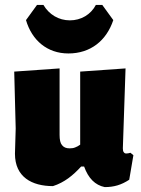

<svg xmlns="http://www.w3.org/2000/svg" viewBox="-20 -753 576 783"><path d="M38 -461 44 -229 41 -126C41 -31 110 6 196 6C243 -9 278 -38 311 -74H323C340 -26 368 2 407 10C445 10 475 1 507 -20L524 -120L512 -130C505 -128 500 -127 495 -127C490 -127 487 -129 485 -132C482 -135 481 -141 481 -148L492 -474L307 -461V-163C300 -158 293 -154 287 -152C280 -149 273 -148 264 -148C250 -148 240 -152 233 -161C226 -169 223 -183 223 -203V-474ZM259 -535C349 -535 414 -587 442 -671L397 -733H371C350 -693 310 -670 265 -670C219 -670 180 -694 157 -733H131L86 -671C110 -589 172 -535 259 -535Z"/></svg>

Font: Luna Sans Black
Style: Regular
Weight: 900
Designer: Juan Pablo del Peral
Foundry: Huerta Tipografica
Version: Version 2.001; ttfautohint (v1.5)